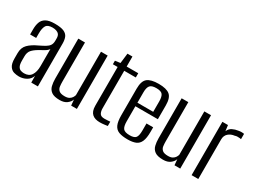

<svg xmlns="http://www.w3.org/2000/svg" viewBox="-46 -1061 2035 1543"><g transform="rotate(30 971.0 -289.5)"><path d="M142.6 7.3Q119.6 7.3 96.2 0.9Q72.8 -5.6 56.6 -29.1Q40.3 -52.6 40.3 -102.5V-150.8Q40.3 -201.2 70.5 -231.7Q100.6 -262.2 153.9 -286.4Q187.9 -302.8 209.7 -315.7Q231.4 -328.5 242.3 -344.9Q253.1 -361.4 253.1 -387.8V-409.1Q253.1 -433.5 243.1 -446.1Q233 -458.7 216.7 -463.7Q200.4 -468.6 182 -468.6Q137.1 -468.6 122.9 -444.3Q108.7 -420.1 108.7 -372.3V-330.3H52.5V-378Q52.5 -415 62.4 -443.5Q72.3 -472 100.3 -488.5Q128.2 -505 182 -505Q239.3 -505 267.7 -492.2Q296.1 -479.3 305.7 -455.2Q315.3 -431.2 315.3 -398.1V0H254L253.3 -61.8Q241.2 -27.6 210 -10.1Q178.9 7.3 142.6 7.3ZM165.6 -35.3Q211.1 -35.3 231.7 -67Q252.4 -98.6 252.4 -152.1V-310.1Q241.9 -294 218.8 -280.9Q195.8 -267.7 172.3 -254.6Q138.2 -234.8 119.6 -213.6Q100.9 -192.3 100.9 -154.4V-115.5Q100.9 -78.7 110.8 -61.7Q120.7 -44.6 136 -40Q151.2 -35.3 165.6 -35.3Z M521.1 7.7Q468.5 7.7 443.8 -10.5Q419.1 -28.7 411.9 -58.8Q404.7 -88.8 404.7 -123.3V-495H466.7V-131.4Q466.7 -108.9 469.4 -87.6Q472.1 -66.3 487.8 -52.4Q503.6 -38.6 540.6 -38.6Q567.1 -38.6 582.2 -47.7Q597.3 -56.7 605 -69.3Q612.6 -81.9 615.3 -92.2V-495H677.3V0H624.1L619.2 -53.6Q610.9 -29.7 586.6 -11Q562.3 7.7 521.1 7.7Z M889.6 1.4Q867.7 1.4 849.7 -3.8Q831.8 -9.1 818.9 -20.6Q806 -32.1 799.1 -50.8Q792.3 -69.4 792.3 -97.2V-455.6H748.2V-488.4L796.3 -495L807.3 -587.8H853.5V-495H961V-455.6H853.5V-107.8Q853.5 -80 864 -61.2Q874.4 -42.5 907.6 -42.5Q921.8 -42.5 937.9 -43.6Q953.9 -44.7 961 -45.5V-5.4Q953.2 -4.7 933 -1.6Q912.9 1.4 889.6 1.4Z M1151.9 8.7Q1101.7 8.7 1070.9 -2.8Q1040.1 -14.3 1025.9 -45.2Q1011.7 -76 1011.7 -135.1V-381.5Q1011.7 -451.8 1043.5 -477.7Q1075.3 -503.6 1147.6 -503.6Q1219.2 -503.6 1250.7 -477.7Q1282.2 -451.8 1282.2 -381.5V-253.7H1073.7V-114.1Q1073.7 -66.5 1089 -47.5Q1104.3 -28.6 1150.5 -28.6Q1191.9 -28.6 1206.1 -46.8Q1220.2 -65.1 1220.2 -114.1V-178.5H1282.2V-136.1Q1282.2 -78.2 1268.3 -46.6Q1254.4 -15 1225.7 -3.1Q1197.1 8.7 1151.9 8.7ZM1073.7 -286.5H1220.2V-383.7Q1220.2 -426.3 1206.1 -445.3Q1191.9 -464.3 1147.6 -464.3Q1104.3 -464.3 1089 -445.3Q1073.7 -426.3 1073.7 -383.7Z M1480.1 7.7Q1427.5 7.7 1402.8 -10.5Q1378.1 -28.7 1370.9 -58.8Q1363.7 -88.8 1363.7 -123.3V-495H1425.7V-131.4Q1425.7 -108.9 1428.4 -87.6Q1431.1 -66.3 1446.8 -52.4Q1462.6 -38.6 1499.6 -38.6Q1526.1 -38.6 1541.2 -47.7Q1556.3 -56.7 1564 -69.3Q1571.6 -81.9 1574.3 -92.2V-495H1636.3V0H1583.1L1578.2 -53.6Q1569.9 -29.7 1545.6 -11Q1521.3 7.7 1480.1 7.7Z M1741.8 0V-495H1793.6L1800.6 -441.7Q1811.9 -469.7 1836.8 -481.9Q1861.8 -494.1 1887.1 -497.1Q1915.2 -502.9 1941 -498.1V-448.9Q1936.7 -450.3 1927 -451.3Q1917.3 -452.2 1905.7 -452Q1894.2 -451.8 1884.5 -447.9Q1849.7 -444.1 1826.7 -423.4Q1803.8 -402.7 1803.8 -368V0Z"/></g></svg>

Font: Alumni Sans Thin
Style: Regular
Weight: 100
Designer: Robert E. Leuschke
Foundry: Robert E. Leuschke
Version: Version 1.018